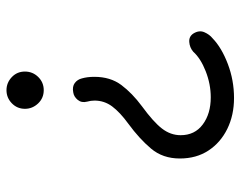

<svg xmlns="http://www.w3.org/2000/svg" viewBox="-96 -503 756 604"><g transform="rotate(-90 282.0 -201.0)"><path d="M241.7 -500.5Q241.7 -524.9 259 -541.7Q276.4 -558.6 300.3 -558.6Q323.7 -558.6 341.3 -542Q358.9 -525.4 358.9 -500.5Q358.9 -476.1 341.8 -458.7Q324.7 -441.4 300.3 -441.4Q275.4 -441.4 258.5 -459.2Q241.7 -477.1 241.7 -500.5ZM478.5 29.3Q489.7 47.4 482.7 63.7Q475.6 80.1 463.4 89.8Q434.1 118.2 382.8 137.7Q331.5 157.2 275.9 157.2Q221.7 157.2 178.5 136Q135.3 114.7 110.4 76.7Q85.4 38.6 85.4 -13.2Q85.4 -66.9 116.5 -103.8Q147.5 -140.6 194.8 -175.3Q231 -201.7 249.3 -226.3Q267.6 -251 267.6 -281.7Q267.6 -293.5 264.2 -305.2Q259.8 -322.3 269.8 -334.5Q279.8 -346.7 293.5 -348.6Q311.5 -352.1 322.8 -343.8Q334 -335.4 337.4 -321.3Q342.3 -304.2 342.3 -282.2Q342.3 -231.9 316.7 -197.5Q291 -163.1 249.5 -132.3Q200.7 -96.7 179.7 -69.6Q158.7 -42.5 158.7 -10.7Q158.7 33.7 192.4 58.8Q226.1 84 277.8 84Q319.3 84 359.9 68.1Q400.4 52.2 421.4 28.8Q434.6 17.6 451.9 16.4Q469.2 15.1 478.5 29.3Z"/></g></svg>

Font: Mikhak Regular
Style: Regular
Weight: 400
Designer: Amin Abedi
Version: Version 3.3